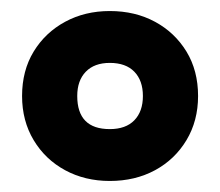

<svg xmlns="http://www.w3.org/2000/svg" viewBox="-20 -744 399 348"><path d="M179 -416Q134 -416 98 -435.5Q62 -455 41 -490Q20 -525 20 -570Q20 -616 41 -650.5Q62 -685 98 -704.5Q134 -724 179 -724Q225 -724 261 -704.5Q297 -685 318 -650.5Q339 -616 339 -570Q339 -525 318 -490Q297 -455 261 -435.5Q225 -416 179 -416ZM179 -510Q208 -510 223.5 -526Q239 -542 239 -570Q239 -598 223.5 -614Q208 -630 179 -630Q151 -630 135.5 -614Q120 -598 120 -570Q120 -510 179 -510Z"/></svg>

Font: Noto Sans ExtraCondensed Black
Style: Regular
Weight: 900
Width: 2
Designer: Monotype Design Team
Foundry: Monotype Imaging Inc.
Version: Version 2.013; ttfautohint (v1.8.4.7-5d5b)